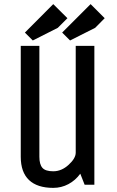

<svg xmlns="http://www.w3.org/2000/svg" viewBox="-20 -891 565 926"><path d="M435.1 0H388.2L367.2 -53.2Q343.8 -21 309.8 -2.9Q275.9 15.1 236.8 15.1Q159.7 15.1 119.9 -22.7Q80.1 -60.5 80.1 -134.8V-669.9H169.9V-134.8Q169.9 -98.1 184.6 -81.5Q199.2 -64.9 236.8 -64.9Q276.9 -64.9 311 -96.2Q345.2 -127.4 345.2 -154.8V-669.9H435.1ZM305.2 -803.2 258.8 -756.8 138.2 -695.8 100.1 -733.9 236.8 -871.1ZM484.9 -803.2 439 -756.8 317.9 -695.8 279.8 -733.9 417 -871.1Z"/></svg>

Font: Unica One
Style: Bold
Weight: 400
Designer: Eduardo Rodriguez Tunni
Foundry: Eduardo Rodriguez Tunni
Version: Version 1.001